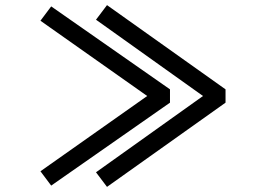

<svg xmlns="http://www.w3.org/2000/svg" viewBox="-20 -675 1040 750"><path d="M644 -274 180 50 138 -6 555 -300 138 -594 180 -650 644 -326ZM861 -274 398 55 355 -2 773 -300 355 -598 398 -655 861 -326Z"/></svg>

Font: NanumGothicCoding
Style: Bold
Weight: 700
Monospace: yes
Designer: Kwon Bruce; Nicolas Noh; Sung-woo Choi; Go-un Cha; Soo-hyun Park;
Foundry: NHN Corporation
Version: Version 2.000;PS 1;hotconv 1.0.49;makeotf.lib2.0.14853